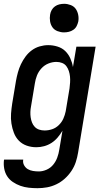

<svg xmlns="http://www.w3.org/2000/svg" viewBox="-32 -765 552 1008"><path d="M165 223Q142 223 119 220.5Q96 218 75 210.5Q54 203 35.5 190.5Q17 178 5.5 160Q-6 142 -10 119.5Q-14 97 -11 74L-10 73H90Q87 89 94.5 102.5Q102 116 114 123Q126 130 141 132.5Q156 135 172 135Q192 135 212.5 126Q233 117 247 100Q261 83 268.5 62.5Q276 42 279 22L296 -79Q285 -60 270.5 -43Q256 -26 238 -14.5Q220 -3 199.5 2.5Q179 8 159 8Q132 8 108 -0.5Q84 -9 67 -26.5Q50 -44 41 -67.5Q32 -91 28 -116.5Q24 -142 26 -168.5Q28 -195 32 -221L52 -341Q56 -363 62 -385Q68 -407 78 -428Q88 -449 102 -468Q116 -487 135 -501Q154 -515 176.5 -521.5Q199 -528 221 -528Q246 -528 270 -520.5Q294 -513 310.5 -497Q327 -481 337 -459Q347 -437 351 -413L369 -520H470L378 36Q374 61 366 85.5Q358 110 343 132.5Q328 155 308 173Q288 191 264 202.5Q240 214 215 218.5Q190 223 165 223ZM202 -80Q222 -80 241.5 -86.5Q261 -93 276.5 -108Q292 -123 300.5 -142Q309 -161 313 -181L333 -301Q335 -316 336 -332Q337 -348 335.5 -363Q334 -378 329.5 -392Q325 -406 316.5 -417.5Q308 -429 294 -434.5Q280 -440 264 -440Q243 -440 222 -431.5Q201 -423 185.5 -406Q170 -389 162 -368.5Q154 -348 151 -327L131 -207Q128 -192 127.5 -177.5Q127 -163 129 -149Q131 -135 136 -122Q141 -109 150.5 -99Q160 -89 173.5 -84.5Q187 -80 202 -80ZM304 -595Q287 -595 270 -601.5Q253 -608 243.5 -621.5Q234 -635 231 -652.5Q228 -670 231 -688Q233 -701 239.5 -712.5Q246 -724 256.5 -731.5Q267 -739 279.5 -742Q292 -745 305 -745Q322 -745 339 -738.5Q356 -732 365.5 -718.5Q375 -705 378.5 -687.5Q382 -670 379 -652Q376 -639 370 -627.5Q364 -616 353 -608.5Q342 -601 329.5 -598Q317 -595 304 -595Z"/></svg>

Font: Iosevka Semibold Oblique
Style: Regular
Weight: 600
Italic angle: -9°
Monospace: yes
Designer: Belleve Invis
Foundry: Belleve Invis
Version: Version 32.5.0; ttfautohint (v1.8.4)